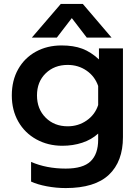

<svg xmlns="http://www.w3.org/2000/svg" viewBox="-20 -726 705 976"><path d="M289 -706H401L547 -535H421L345 -634L269 -535H142ZM138 197V97Q216 131 314 131Q402 131 440.5 94Q479 57 479 -16V-47Q445 -16 398 -0.5Q351 15 297 15Q224 15 165 -17.5Q106 -50 73 -108Q40 -166 40 -241Q40 -317 72.5 -374.5Q105 -432 162.5 -463.5Q220 -495 293 -495Q354 -495 398 -478.5Q442 -462 483 -424V-480H605V-29Q605 95 533.5 162.5Q462 230 314 230Q266 230 218 221Q170 212 138 197ZM479 -192V-289Q462 -338 420 -367Q378 -396 324 -396Q256 -396 212 -353Q168 -310 168 -241Q168 -172 212 -128Q256 -84 324 -84Q378 -84 420.5 -113.5Q463 -143 479 -192Z"/></svg>

Font: Prompt Medium
Style: Regular
Weight: 500
Designer: Katatrad Team
Foundry: CadsonDemak
Version: Version 1.001